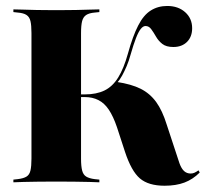

<svg xmlns="http://www.w3.org/2000/svg" viewBox="-20 -602 684 634"><path d="M153.2 -2.4Q125.8 -2.4 101.2 -2Q76.6 -1.6 57.3 -1.2Q37.9 -0.8 24.2 0V-8.9L38.7 -10.5Q58.1 -12.9 67.7 -19Q77.4 -25 80.6 -39.1Q83.9 -53.2 83.9 -78.2V-492.7Q83.9 -518.5 80.6 -532.3Q77.4 -546 67.7 -552.4Q58.1 -558.9 38.7 -560.5L24.2 -562.1V-571Q37.9 -571 57.3 -570.2Q76.6 -569.4 101.2 -569Q125.8 -568.5 153.2 -568.5H165.3H178.2Q206.5 -568.5 230.6 -569Q254.8 -569.4 275 -570.2Q295.2 -571 308.1 -571V-562.1L292.7 -560.5Q274.2 -558.9 264.5 -552.4Q254.8 -546 251.2 -532.3Q247.6 -518.5 247.6 -492.7V-78.2Q247.6 -53.2 251.2 -39.1Q254.8 -25 264.5 -19Q274.2 -12.9 292.7 -10.5L308.1 -8.9V0Q295.2 -0.8 275 -1.2Q254.8 -1.6 230.6 -2Q206.5 -2.4 178.2 -2.4H165.3ZM523.4 11.3Q470.2 11.3 441.9 -12.9Q413.7 -37.1 392.7 -100.8L366.1 -182.3Q354 -217.7 339.5 -239.5Q325 -261.3 305.2 -271.4Q285.5 -281.5 259.7 -281.5H241.9V-290.3H260.5Q298.4 -290.3 325 -303.2Q351.6 -316.1 370.2 -346Q388.7 -375.8 402.4 -425Q418.5 -483.1 436.3 -517.7Q454 -552.4 477.8 -567.3Q501.6 -582.3 532.3 -582.3Q568.5 -582.3 591.5 -561.7Q614.5 -541.1 614.5 -508.9Q614.5 -480.6 597.6 -463.7Q580.6 -446.8 552.4 -446.8Q529 -446.8 516.1 -456.9Q503.2 -466.9 495.2 -481Q487.1 -495.2 479.4 -505.6Q471.8 -516.1 460.5 -516.1Q452.4 -516.1 444.8 -506.5Q437.1 -496.8 429 -476.2Q421 -455.6 411.3 -421.8Q405.6 -400.8 398.4 -383.9Q391.1 -366.9 383.5 -352.8Q375.8 -338.7 365.3 -326.6V-331.5Q413.7 -324.2 444.4 -308.9Q475 -293.5 495.6 -265.3Q516.1 -237.1 530.6 -190.3L572.6 -62.9Q579 -45.2 587.9 -37.1Q596.8 -29 609.7 -29Q616.1 -29 621.8 -31.5Q627.4 -33.9 635.5 -39.5L639.5 -32.3Q616.9 -9.7 589.1 0.8Q561.3 11.3 523.4 11.3Z"/></svg>

Font: Playfair 144pt SemiCondensed Black
Style: Regular
Weight: 900
Width: 4
Designer: Claus Eggers Sørensen
Foundry: Claus Eggers Sørensen
Version: Version 2.203